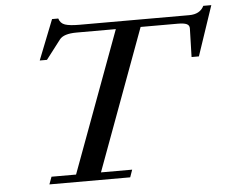

<svg xmlns="http://www.w3.org/2000/svg" viewBox="-50 -756 979 814"><g transform="rotate(-5 439.0 -348.5)"><path d="M127.9 0 139.6 -31.7H244.1L465.8 -631.3H298.8Q243.7 -631.3 226.1 -608.4L163.6 -526.9H132.8L200.2 -697.3H226.6Q232.9 -676.3 252.7 -669.7Q272.5 -663.1 313 -663.1H780.8Q827.1 -663.1 843.8 -697.3H877.9L806.6 -485.4H775.4L778.8 -606.4Q779.3 -620.1 767.6 -625.7Q755.9 -631.3 729.5 -631.3H571.3L350.1 -31.7H482.9L471.7 0Z"/></g></svg>

Font: Elstob 10pt Medium
Style: Italic
Weight: 500
Italic angle: -20°
Designer: Peter S. Baker
Version: Version 1.015